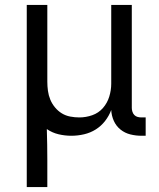

<svg xmlns="http://www.w3.org/2000/svg" viewBox="-20 -540 640 775"><path d="M88 215V-520H171V-210Q171 -192 173.5 -173.5Q176 -155 183 -138Q190 -121 202 -106.5Q214 -92 229.5 -82.5Q245 -73 263.5 -69.5Q282 -66 300 -66Q327 -66 352.5 -75Q378 -84 395.5 -104Q413 -124 421 -150Q429 -176 429 -202V-520H512V-104Q512 -97 514.5 -89Q517 -81 522.5 -75.5Q528 -70 535.5 -68Q543 -66 551 -66H568V8H551Q528 8 506 2.5Q484 -3 466.5 -17Q449 -31 439.5 -52Q430 -73 429 -96Q420 -72 404 -51.5Q388 -31 366.5 -17.5Q345 -4 319.5 2Q294 8 268 8Q242 8 216.5 2Q191 -4 169 -19Q170 13 170.5 44.5Q171 76 171 107V215Z"/></svg>

Font: R Plex Mono
Style: Regular
Weight: 400
Monospace: yes
Designer: Belleve Invis
Foundry: Belleve Invis
Version: Version 31.8.0